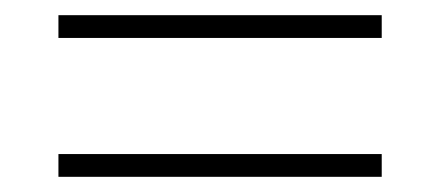

<svg xmlns="http://www.w3.org/2000/svg" viewBox="-20 -432 580 253"><path d="M57 -382V-412H483V-382ZM57 -199V-229H483V-199Z"/></svg>

Font: IBM Plex Sans Condensed ExtraLight
Style: Regular
Weight: 200
Width: 3
Designer: Mike Abbink, Paul van der Laan, Pieter van Rosmalen
Foundry: Bold Monday
Version: Version 1.3